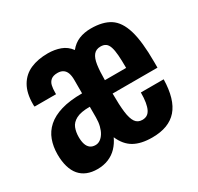

<svg xmlns="http://www.w3.org/2000/svg" viewBox="-123 -686 872 845"><g transform="rotate(-30 313.0 -263.5)"><path d="M147 12Q118 12 95.5 3Q73 -6 57.5 -24Q42 -42 34 -69.5Q26 -97 26 -132Q26 -171 38 -204Q50 -237 77 -261Q104 -285 147.5 -298Q191 -311 254 -311V-379Q254 -400 249 -414Q244 -428 233 -435.5Q222 -443 205 -443Q183 -443 171.5 -433.5Q160 -424 156.5 -408.5Q153 -393 153 -374V-365H44Q43 -368 43 -371.5Q43 -375 43 -378Q43 -434 64 -470Q85 -506 122.5 -522.5Q160 -539 211 -539Q245 -539 274 -528.5Q303 -518 322 -492Q342 -517 369 -528Q396 -539 430 -539Q490 -539 526.5 -515.5Q563 -492 580.5 -434Q598 -376 598 -271V-243H370Q370 -185 374.5 -148.5Q379 -112 391 -94.5Q403 -77 426 -77Q440 -77 450 -83Q460 -89 466.5 -102Q473 -115 476.5 -135.5Q480 -156 480 -185H596Q595 -135 584 -97.5Q573 -60 552 -36Q531 -12 499.5 0Q468 12 425 12Q369 12 333.5 -8Q298 -28 278 -74Q266 -48 247.5 -28.5Q229 -9 203.5 1.5Q178 12 147 12ZM192 -84Q205 -84 216 -91.5Q227 -99 235.5 -112.5Q244 -126 249 -145.5Q254 -165 254 -189V-243Q208 -243 184.5 -230.5Q161 -218 153 -197.5Q145 -177 145 -152Q145 -130 150 -115Q155 -100 165.5 -92Q176 -84 192 -84ZM370 -311H478Q478 -349 476 -375.5Q474 -402 468.5 -418.5Q463 -435 453 -442Q443 -449 427 -449Q404 -449 391.5 -433.5Q379 -418 374.5 -387Q370 -356 370 -311Z"/></g></svg>

Font: Archivo ExtraCondensed
Style: Bold
Weight: 700
Width: 2
Designer: Hector Gatti
Foundry: Omnibus-Type
Version: Version 2.001